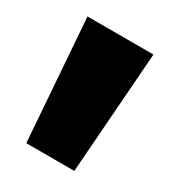

<svg xmlns="http://www.w3.org/2000/svg" viewBox="-82 -748 314 353"><g transform="rotate(30 75.0 -571.0)"><path d="M24 -442 5 -700H145L126 -442Z"/></g></svg>

Font: Bricolage Grotesque 12pt Condensed ExtraBold
Style: Regular
Weight: 800
Width: 3
Designer: Mathieu Triay
Foundry: Atelier Triay
Version: Version 1.001; ttfautohint (v1.8.4.7-5d5b);gftools[0.9.33.de